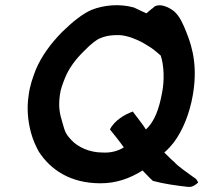

<svg xmlns="http://www.w3.org/2000/svg" viewBox="-20 -730 828 749"><path d="M92 -360C84 -309 88 -261 101 -212C109 -182 121 -158 131 -139C177 -68 254 -15 372 -15C433 -15 485 -33 536 -65C547 -54 565 -34 576 -25L577 -24H578C618 -13 668 -6 713 -1C732 1 744 -10 753 -18C749 -26 746 -33 736 -38C711 -57 677 -78 657 -101H656C647 -109 632 -124 621 -135C636 -148 649 -163 657 -173C694 -222 720 -289 732 -358C750 -461 735 -537 706 -607C694 -636 682 -666 659 -686C642 -700 608 -717 586 -706H585C580 -703 580 -702 577 -699C570 -695 563 -687 551 -678C532 -686 524 -691 502 -701H501C448 -716 385 -711 336 -691C302 -676 264 -646 222 -605C177 -559 142 -511 120 -459C107 -426 96 -393 92 -360ZM213 -355 214 -362C216 -380 224 -402 234 -427C249 -463 273 -497 307 -530C335 -559 356 -575 371 -581C390 -589 407 -592 429 -593H447C478 -591 512 -577 536 -564L556 -552C575 -541 589 -529 606 -514H607V-513C620 -475 622 -415 612 -367C601 -307 583 -255 549 -225L540 -239C526 -257 514 -275 500 -292L499 -295C468 -285 425 -259 409 -225L433 -195C446 -178 452 -171 463 -155C441 -141 412 -133 380 -135C329 -135 284 -156 258 -184C238 -206 234 -213 224 -250C212 -289 208 -313 213 -355Z"/></svg>

Font: Hussar Pisanka
Style: SbdKur
Weight: 600
Designer: Robert Jablonski
Foundry: Cannot Into Space Fonts
Version: Version 1.070